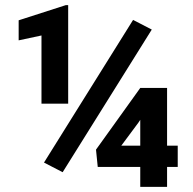

<svg xmlns="http://www.w3.org/2000/svg" viewBox="-20 -728 753 748"><path d="M245.6 -708V-324.2H141.6V-589.8L52.7 -570.8V-648.9L236.3 -708ZM571.3 -612.8 224.1 -57.1 151.4 -94.7 498.5 -650.4ZM672.4 -160.6V-77.6H630.9V0H526.4V-77.6H360.8L354 -145L526.4 -385.3H630.9V-160.6ZM452.6 -160.6H526.4V-261.2L519 -250Z"/></svg>

Font: Vazirmatn RD ExtraBold
Style: Regular
Weight: 800
Designer: Saber Rastikerdar
Foundry: Saber Rastikerdar
Version: Version 32.102